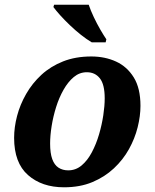

<svg xmlns="http://www.w3.org/2000/svg" viewBox="-20 -786 658 816"><path d="M252 10Q158 10 99 -42Q40 -94 40 -200Q40 -245 52.5 -293Q65 -341 91 -386.5Q117 -432 156 -468Q195 -504 248 -525Q301 -546 368 -546Q426 -546 473 -524.5Q520 -503 548.5 -457Q577 -411 577 -336Q577 -293 565 -245Q553 -197 528 -152Q503 -107 464 -70.5Q425 -34 372.5 -12Q320 10 252 10ZM270 -62Q302 -62 327 -83Q352 -104 370.5 -139Q389 -174 401 -215Q413 -256 419 -296Q425 -336 425 -368Q425 -427 404.5 -453Q384 -479 349 -479Q318 -479 293.5 -458.5Q269 -438 250 -404.5Q231 -371 218.5 -331Q206 -291 199.5 -250.5Q193 -210 193 -176Q193 -135 202 -110Q211 -85 228.5 -73.5Q246 -62 270 -62ZM370 -606Q348 -619 324 -638Q300 -657 277 -679Q254 -701 236 -721Q218 -741 207 -756L210 -766H357Q365 -742 378.5 -713.5Q392 -685 406.5 -660Q421 -635 432 -619L429 -606Z"/></svg>

Font: Noto Serif
Style: Italic
Weight: 400
Italic angle: -12°
Designer: Monotype Design Team
Foundry: Monotype Imaging Inc.
Version: Version 2.013